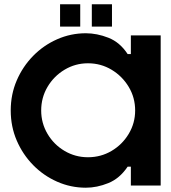

<svg xmlns="http://www.w3.org/2000/svg" viewBox="-20 -865 799 895"><path d="M590 -700H729V0H590V-88H575Q538 -33 485 -11.5Q432 10 380 10Q310 10 246.5 -18Q183 -46 134.5 -95.5Q86 -145 58 -210Q30 -275 30 -350Q30 -425 58 -490Q86 -555 134.5 -604.5Q183 -654 246.5 -682Q310 -710 380 -710Q432 -710 485.5 -689Q539 -668 575 -613H590ZM390 -132Q450 -132 500 -161.5Q550 -191 580 -241Q610 -291 610 -350Q610 -410 580 -460Q550 -510 500 -540Q450 -570 390 -570Q331 -570 281 -540Q231 -510 201.5 -460Q172 -410 172 -350Q172 -291 201.5 -241Q231 -191 281 -161.5Q331 -132 390 -132ZM260 -845H354V-741H260ZM408 -845H502V-741H408Z"/></svg>

Font: Vina Sans
Style: Regular
Weight: 400
Designer: Andree Nguyen
Foundry: Nguyen Type Foundry
Version: Version 1.002; ttfautohint (v1.8.4.7-5d5b);gftools[0.9.28]